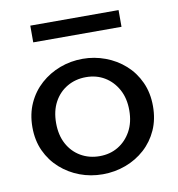

<svg xmlns="http://www.w3.org/2000/svg" viewBox="-77 -730 755 814"><g transform="rotate(-10 300.5 -323.0)"><path d="M301 14Q249 14 202.5 -3.5Q156 -21 119.5 -53.5Q83 -86 62 -131.5Q41 -177 41 -234Q41 -291 62 -337Q83 -383 119.5 -415.5Q156 -448 202.5 -465.5Q249 -483 301 -483Q351 -483 398 -465.5Q445 -448 481.5 -415.5Q518 -383 539 -337Q560 -291 560 -234Q560 -177 539.5 -131.5Q519 -86 483 -53.5Q447 -21 400 -3.5Q353 14 301 14ZM301 -64Q346 -64 381 -85Q416 -106 437 -144Q458 -182 458 -234Q458 -286 437 -324Q416 -362 381 -383Q346 -404 301 -404Q256 -404 220 -383Q184 -362 163.5 -324Q143 -286 143 -234Q143 -182 163.5 -144Q184 -106 220 -85Q256 -64 301 -64ZM487 -660V-588H107V-660Z"/></g></svg>

Font: BioRhyme ExtraBold
Style: Regular
Weight: 400
Version: Version 1.600;gftools[0.9.33]